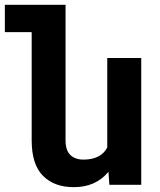

<svg xmlns="http://www.w3.org/2000/svg" viewBox="-69 -770 666 800"><path d="M519.5 -528.3V0H386.7L382.8 -54.2Q330.6 9.8 238.3 9.8Q156.7 9.8 109.9 -37.6Q63 -85 63 -184.6V-636.2H-48.8V-750H204.1V-185.5Q204.1 -143.6 224.1 -124.3Q244.1 -105 278.8 -105Q351.1 -105 377.9 -155.3V-528.3Z"/></svg>

Font: Mardoto
Style: Bold
Weight: 700
Designer: Christian Robertson, Vahan Hovhannisyan
Foundry: Google
Version: Version 1.000